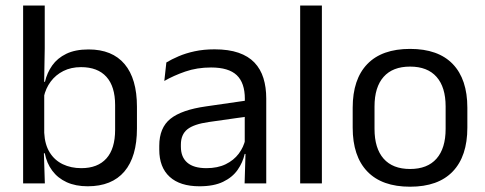

<svg xmlns="http://www.w3.org/2000/svg" viewBox="-20 -683 1807 715"><path d="M306.5 10.7Q261.6 10.7 228.3 -4.5Q195.1 -19.7 174.5 -47.5Q153.9 -75.3 146.8 -112.3H120L144.7 -188.5Q146.9 -144.6 165.1 -115.3Q183.3 -86 213.9 -71.4Q244.4 -56.8 282.8 -56.8Q343.9 -56.8 376.3 -93Q408.7 -129.1 408.7 -199.9V-291.6Q408.7 -361 376.2 -397Q343.7 -433 281.7 -433Q244.7 -433 216 -418.6Q187.4 -404.2 168.8 -379.2Q150.2 -354.2 143.1 -321.8L124.3 -378.4H147.4Q155.2 -411.9 174.4 -439.2Q193.6 -466.5 227 -482.7Q260.4 -498.9 310 -498.9Q397.9 -498.9 444 -444.3Q490 -389.7 490 -285.4V-204.6Q490 -99.5 443.3 -44.4Q396.5 10.7 306.5 10.7ZM66.1 0V-662.5H146.6V-503.5L144.2 -363.5L144.7 -348.1V-143.9L143.3 -117.9L147 0Z M890.9 0 894.5 -118.6 891.4 -131.1V-286.5L891.8 -314.9Q891.8 -374.3 861.7 -403Q831.5 -431.7 765.9 -431.7Q713.7 -431.7 669.9 -416.5Q626.1 -401.3 591.9 -381.5L599.5 -450.4Q618.6 -462 644.9 -473.3Q671.2 -484.7 704.8 -492Q738.4 -499.3 778.8 -499.3Q831.3 -499.3 868.1 -486.6Q904.9 -473.9 927.7 -449.9Q950.5 -425.8 961 -392Q971.5 -358.1 971.5 -316.2V0ZM722.9 10.7Q650.4 10.7 611.8 -24.6Q573.1 -60 573.1 -125.7V-140Q573.1 -207.4 614.8 -240.7Q656.5 -274.1 747.7 -286.9L902 -309.2L906.4 -249.8L757.5 -228.6Q701.7 -220.7 677.7 -201.4Q653.6 -182 653.6 -144.5V-136.6Q653.6 -97.9 677.4 -77.4Q701.2 -56.8 748.6 -56.8Q790.4 -56.8 820.4 -71.4Q850.4 -86 868.9 -110.5Q887.5 -135.1 894 -165.2L906.7 -109.8H891.2Q884.1 -77.8 864.8 -50.3Q845.6 -22.8 811 -6.1Q776.4 10.7 722.9 10.7Z M1097.8 0V-662.5H1178.7V0Z M1507.1 12.3Q1402.2 12.3 1347.8 -44.5Q1293.4 -101.2 1293.4 -207.7V-281.9Q1293.4 -388 1347.9 -444.5Q1402.3 -500.9 1507.1 -500.9Q1611.9 -500.9 1666.1 -444.5Q1720.4 -388 1720.4 -281.9V-207.7Q1720.4 -101.2 1666.1 -44.5Q1611.9 12.3 1507.1 12.3ZM1507.1 -53.7Q1571.8 -53.7 1605.6 -92.2Q1639.5 -130.7 1639.5 -203V-286.6Q1639.5 -358.5 1605.7 -396.7Q1571.9 -435 1507.1 -435Q1442.3 -435 1408.5 -396.7Q1374.7 -358.5 1374.7 -286.6V-203Q1374.7 -130.7 1408.5 -92.2Q1442.3 -53.7 1507.1 -53.7Z"/></svg>

Font: Anek Bangla Medium
Style: Regular
Weight: 500
Designer: Sulekha Rajkumar (Bangla), Yesha Goshar (Latin)
Foundry: Ek Type
Version: Version 1.003